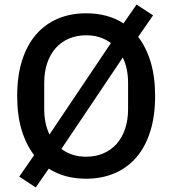

<svg xmlns="http://www.w3.org/2000/svg" viewBox="-20 -768 752 838"><path d="M356 12Q261 12 193 -32L136 50L64 3L129 -91Q94 -136 74.5 -200.5Q55 -265 55 -349Q55 -437 76.5 -504.5Q98 -572 137.5 -617.5Q177 -663 232.5 -686.5Q288 -710 356 -710Q451 -710 519 -666L576 -748L648 -701L583 -607Q618 -562 637.5 -497.5Q657 -433 657 -349Q657 -261 635.5 -193.5Q614 -126 574.5 -80.5Q535 -35 479.5 -11.5Q424 12 356 12ZM173 -292Q173 -229 196 -181L464 -580Q419 -614 356 -614Q315 -614 281 -599.5Q247 -585 223 -558Q199 -531 186 -492.5Q173 -454 173 -406ZM539 -406Q539 -469 516 -517L248 -118Q293 -84 356 -84Q397 -84 431 -98.5Q465 -113 489 -140Q513 -167 526 -205.5Q539 -244 539 -292Z"/></svg>

Font: IBM Plex Sans Arabic Medm
Style: Regular
Weight: 500
Designer: Mike Abbink, Paul van der Laan, Pieter van Rosmalen, Wael Morcos, Khajak Apelian
Foundry: Bold Monday
Version: Version 1.005